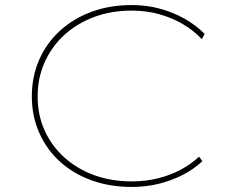

<svg xmlns="http://www.w3.org/2000/svg" viewBox="-20 -730 923 760"><path d="M501 10Q414 10 341.5 -16.5Q269 -43 216.5 -91Q164 -139 135 -205Q106 -271 106 -348Q106 -426 134.5 -492Q163 -558 216 -607Q269 -656 341.5 -683Q414 -710 501 -710Q561 -710 613.5 -695.5Q666 -681 710.5 -656Q755 -631 790 -596L779 -575Q746 -610 703 -635Q660 -660 609.5 -674Q559 -688 502 -688Q420 -688 352 -662.5Q284 -637 234 -591Q184 -545 156.5 -483Q129 -421 129 -348Q129 -275 156.5 -214Q184 -153 234 -107.5Q284 -62 352 -37Q420 -12 502 -12Q556 -12 604.5 -24Q653 -36 694 -57.5Q735 -79 768 -110L781 -92Q747 -60 703 -37.5Q659 -15 608.5 -2.5Q558 10 501 10Z"/></svg>

Font: Lexend Mega Thin
Style: Regular
Weight: 250
Version: Version 1.007